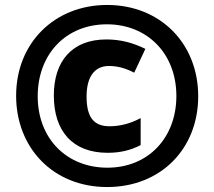

<svg xmlns="http://www.w3.org/2000/svg" viewBox="-20 -744 864 774"><path d="M412 10C627 10 779 -143 779 -356C779 -570 625 -724 412 -724C200 -724 45 -571 45 -358C45 -148 194 10 412 10ZM413 -68C249 -68 132 -185 132 -356C132 -525 245 -646 411 -646C574 -646 691 -528 691 -357C691 -189 578 -68 413 -68ZM414 -128C464 -128 506 -138 547 -159V-268C507 -246 463 -235 422 -235C358 -235 329 -271 329 -355C329 -437 363 -478 419 -478C454 -478 486 -469 521 -451L566 -547C517 -571 467 -585 409 -585C270 -585 197 -497 197 -359C197 -216 272 -128 414 -128Z"/></svg>

Font: Noto Sans Telugu SemiCondensed Black
Style: Regular
Weight: 900
Width: 4
Designer: Jelle Bosma - Monotype Design Team
Foundry: Monotype Imaging Inc.
Version: Version 2.005